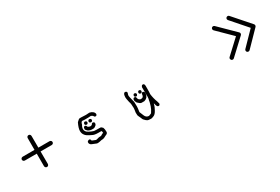

<svg xmlns="http://www.w3.org/2000/svg" viewBox="89 -1972 4822 3312"><g transform="rotate(-30 2500.0 -315.5)"><path d="M503 -55C526 -57 538 -70 541 -93L540 -343H763C786 -345 799 -358 801 -381C799 -404 786 -416 763 -419H540L539 -654C536 -677 524 -690 501 -692C478 -690 465 -677 463 -654V-419H227C204 -417 191 -404 188 -381C191 -358 203 -346 226 -343H464V-93C467 -70 480 -57 503 -55Z M1464 -346C1477 -346 1486 -355 1491 -372V-380C1491 -393 1482 -402 1464 -407H1456C1443 -407 1435 -398 1430 -380V-372C1430 -359 1439 -351 1456 -346ZM1551 -344C1564 -344 1573 -353 1578 -370V-378C1578 -391 1569 -400 1551 -405H1542C1529 -405 1520 -396 1515 -378V-370C1515 -357 1524 -349 1542 -344ZM1527 -228C1542 -228 1556 -234 1567 -245C1588 -256 1599 -274 1599 -298C1599 -311 1590 -320 1572 -325H1563C1553 -325 1546 -319 1541 -307C1536 -295 1521 -289 1496 -289C1473 -295 1459 -302 1453 -310C1447 -331 1437 -342 1424 -342H1416C1399 -342 1390 -326 1390 -294C1390 -284 1403 -268 1428 -247C1455 -234 1476 -228 1491 -228ZM1483 25C1491 25 1500 24 1509 21C1532 14 1556 10 1581 10C1591 10 1615 0 1652 -21C1681 -30 1695 -46 1695 -68C1695 -104 1691 -133 1682 -154C1666 -174 1651 -184 1637 -184C1572 -184 1532 -185 1515 -188C1466 -203 1426 -223 1393 -247C1374 -268 1365 -288 1365 -308C1365 -334 1373 -359 1390 -384C1398 -422 1411 -441 1429 -441C1440 -441 1456 -440 1477 -437C1540 -437 1580 -438 1597 -441C1606 -437 1616 -431 1629 -424C1640 -403 1650 -393 1661 -393H1669C1682 -393 1690 -402 1695 -420C1695 -438 1687 -455 1670 -471C1653 -486 1631 -497 1604 -502L1534 -498C1511 -498 1480 -499 1443 -502H1409C1398 -502 1379 -487 1350 -458C1319 -395 1304 -345 1304 -308C1304 -274 1314 -245 1333 -222C1346 -200 1384 -175 1447 -146C1472 -131 1511 -123 1564 -123H1623C1631 -119 1635 -105 1635 -82C1629 -82 1614 -75 1589 -61C1589 -54 1571 -51 1534 -51C1499 -41 1478 -36 1469 -36C1442 -47 1418 -57 1397 -65C1393 -89 1384 -101 1369 -101H1361C1338 -94 1327 -83 1327 -70V-57C1327 -51 1330 -43 1336 -34C1339 -21 1379 -2 1454 25Z M2542 -346C2555 -346 2563 -355 2568 -372V-380C2568 -393 2559 -402 2542 -407H2534C2521 -407 2513 -398 2508 -380V-372C2508 -359 2517 -351 2534 -346ZM2447 -340C2460 -340 2468 -349 2473 -367V-374C2473 -387 2464 -396 2447 -401H2439C2426 -401 2418 -392 2413 -374V-367C2413 -354 2422 -345 2439 -340ZM2525 -199C2548 -205 2567 -217 2584 -234C2600 -257 2608 -279 2608 -298V-323C2608 -336 2599 -345 2582 -350H2574C2557 -350 2548 -335 2548 -304C2548 -301 2545 -292 2538 -279C2529 -266 2512 -260 2487 -260C2478 -261 2467 -267 2454 -279C2451 -279 2447 -287 2441 -302C2438 -329 2429 -342 2413 -342H2405C2392 -342 2383 -333 2378 -315V-291C2378 -287 2384 -272 2397 -247C2425 -218 2448 -202 2466 -199ZM2478 122C2498 118 2513 113 2524 108C2552 99 2577 74 2598 34L2625 -19C2630 -38 2635 -50 2638 -55C2642 -74 2645 -84 2647 -84C2647 -79 2648 -76 2651 -76C2660 -28 2674 -4 2693 -4H2701C2713 -4 2722 -13 2727 -30V-38C2720 -64 2716 -79 2714 -84C2693 -138 2679 -194 2672 -253C2675 -270 2676 -323 2676 -412C2676 -445 2666 -462 2647 -462H2640C2626 -462 2616 -450 2609 -426C2609 -309 2610 -245 2611 -232C2608 -197 2605 -179 2602 -179C2602 -163 2593 -126 2575 -68C2562 -31 2546 1 2526 29C2526 39 2507 50 2469 61C2444 61 2425 53 2412 38C2403 36 2385 -2 2357 -76V-85C2364 -130 2368 -163 2368 -182C2368 -205 2367 -236 2366 -275C2345 -358 2334 -404 2334 -414C2334 -428 2338 -446 2347 -467V-475C2347 -488 2338 -497 2321 -502H2309C2285 -499 2273 -469 2273 -412C2273 -400 2279 -368 2290 -317C2301 -291 2307 -249 2307 -190C2307 -176 2303 -147 2296 -103C2296 -72 2297 -54 2298 -49C2304 -34 2307 -26 2307 -25C2314 -14 2322 4 2332 29C2336 48 2349 67 2370 84C2378 94 2388 102 2400 108C2410 117 2436 122 2478 122Z M4205 -57C4214 -57 4222 -60 4230 -67L4535 -352C4543 -360 4547 -369 4547 -380C4547 -389 4544 -398 4537 -406L4223 -715C4215 -722 4206 -726 4196 -726C4185 -726 4176 -722 4169 -715C4162 -707 4158 -698 4158 -688C4158 -678 4162 -669 4169 -661L4454 -380L4178 -123C4170 -115 4166 -106 4166 -96C4170 -70 4183 -57 4205 -57ZM4509 -42C4519 -42 4528 -46 4536 -53L4825 -349C4832 -357 4836 -366 4836 -376C4836 -385 4833 -393 4827 -401L4529 -740C4522 -749 4512 -753 4501 -753C4476 -749 4463 -736 4463 -715C4463 -706 4466 -698 4472 -690L4746 -377L4482 -106C4475 -98 4471 -89 4471 -79C4471 -68 4475 -59 4483 -52C4490 -45 4499 -42 4509 -42Z"/></g></svg>

Font: linja lipamanka normal
Style: Regular
Weight: 400
Version: Version 1.000;February 20, 2023;FontCreator 14.0.0.2901 64-b